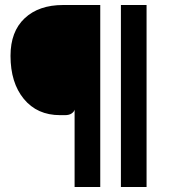

<svg xmlns="http://www.w3.org/2000/svg" viewBox="-20 -747 686 767"><path d="M278 0V-309Q276 -300.5 266.2 -293.8Q256.5 -287 239.5 -287H220Q128.5 -287 75.2 -351.8Q22 -416.5 22 -524Q22 -621 78.5 -674Q135 -727 232 -727H380.5V0ZM463 0V-727H565.5V0Z"/></svg>

Font: Spline Sans Medium
Style: Regular
Weight: 500
Designer: Eben Sorkin, Mirko Velimirovic
Foundry: Sorkin Type
Version: Version 1.000; ttfautohint (v1.8.3)